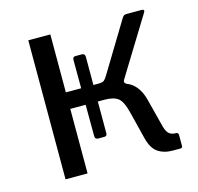

<svg xmlns="http://www.w3.org/2000/svg" viewBox="-83 -618 730 707"><g transform="rotate(-15 281.5 -265.0)"><path d="M238 -114Q226 -114 226 -127L225 -416Q225 -423 227.5 -426Q230 -429 236 -429H260Q272 -429 272 -416V-125Q272 -114 261 -114ZM83 0V-530H167V-309H313L336 -291Q388 -290 414 -268.5Q440 -247 451 -204L479 -95Q485 -74 494.5 -66.5Q504 -59 519 -59Q529 -59 529 -50V-8Q529 -4 527 -2Q525 0 521 0H492Q458 0 435 -16Q412 -32 402 -75L377 -175Q366 -220 349 -233Q332 -246 298 -246H167V0ZM292 -276V-309Q307 -309 313 -314Q319 -319 326 -331L440 -519Q443 -524 446.5 -527Q450 -530 458 -530H516Q521 -530 523 -527Q525 -524 521 -518L387 -300Q383 -294 384 -289.5Q385 -285 392 -281Z"/></g></svg>

Font: Libre Franklin
Style: Regular
Weight: 400
Designer: Pablo Impallari, Rodrigo Fuenzalida, Nhung Nguyen
Foundry: Impallari Type
Version: Version 3.000